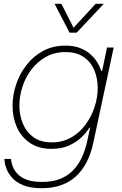

<svg xmlns="http://www.w3.org/2000/svg" viewBox="-20 -780 641 1010"><path d="M200 210Q140 210 102.5 194.5Q65 179 44.5 156Q24 133 15 110Q6 87 4.5 71.5Q3 56 3 56H38Q38 56 39.5 68Q41 80 48 98Q55 116 72 134.5Q89 153 120 165Q151 177 201 177Q261 177 302.5 158.5Q344 140 371 109Q398 78 414 40.5Q430 3 438 -34L454 -108H450Q450 -108 438.5 -91Q427 -74 403 -52.5Q379 -31 341.5 -14Q304 3 251 3Q183 3 137 -28.5Q91 -60 68.5 -111.5Q46 -163 46 -223Q46 -279 64.5 -335Q83 -391 119 -437.5Q155 -484 206.5 -512Q258 -540 324 -540Q370 -540 403 -526.5Q436 -513 457.5 -493Q479 -473 491 -453Q503 -433 508 -419.5Q513 -406 513 -406H517L543 -530H578L471 -30Q446 88 378 149Q310 210 200 210ZM252 -31Q309 -31 354 -56.5Q399 -82 430 -124.5Q461 -167 477.5 -217.5Q494 -268 494 -317Q494 -368 476 -411Q458 -454 420.5 -480Q383 -506 324 -506Q267 -506 222 -481Q177 -456 145.5 -414.5Q114 -373 98 -323.5Q82 -274 82 -224Q82 -173 100.5 -129Q119 -85 156.5 -58Q194 -31 252 -31ZM383 -608H346L267 -760H303L373 -622H356L483 -760H526Z"/></svg>

Font: Be Vietnam Pro Variable Thin
Style: Italic
Weight: 100
Italic angle: -12°
Designer: Lam Bao, Tony Le, Vietanh Nguyen
Foundry: Yellow Type Foundry
Version: Version 1.002